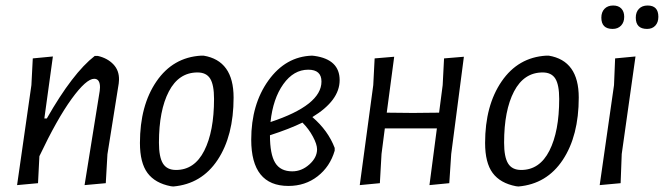

<svg xmlns="http://www.w3.org/2000/svg" viewBox="-20 -668 2410 697"><path d="M42 4 94 -359 99 -456 172 -463 141 -238H150Q244 -403 324 -465H335Q370 -457 391.5 -434.5Q413 -412 412 -378L411 -365L370 -108L364 -3L287 4L342 -338L343 -351Q343 -382 322 -382Q293 -382 240 -309Q187 -236 123 -101L118 -3Z M710 -466H719Q828 -448 828 -314Q828 -175 770 -87.5Q712 0 609 9L600 8Q543 -3 515.5 -40Q488 -77 488 -149Q488 -285 548 -372.5Q608 -460 710 -466ZM697 -405Q629 -405 593 -336Q557 -267 557 -150Q557 -98 571.5 -74.5Q586 -51 619 -51Q686 -51 721.5 -121Q757 -191 757 -309Q757 -360 743 -382.5Q729 -405 697 -405Z M1027 7Q892 7 892 -161Q892 -289 954.5 -376Q1017 -463 1113 -466L1122 -465Q1213 -452 1213 -377Q1213 -303 1114 -243Q1171 -194 1195 -131V-121Q1178 -63 1133 -28Q1088 7 1027 7ZM1099 -415Q1046 -415 1008.5 -362.5Q971 -310 962 -225Q1147 -286 1147 -372Q1147 -415 1099 -415ZM1131 -126Q1131 -144 1116 -172Q1101 -200 1078 -223Q1031 -200 960 -177Q960 -108 979 -77Q998 -46 1041 -46Q1075 -46 1103 -71Q1131 -96 1131 -126Z M1411 -462 1384 -259 1479 -258 1574 -259 1587 -359 1592 -456 1664 -462 1618 -109 1611 -3 1539 4 1566 -202H1377L1365 -109L1359 -3L1286 4L1335 -359L1340 -456Z M1963 -466H1972Q2081 -448 2081 -314Q2081 -175 2023 -87.5Q1965 0 1862 9L1853 8Q1796 -3 1768.5 -40Q1741 -77 1741 -149Q1741 -285 1801 -372.5Q1861 -460 1963 -466ZM1950 -405Q1882 -405 1846 -336Q1810 -267 1810 -150Q1810 -98 1824.5 -74.5Q1839 -51 1872 -51Q1939 -51 1974.5 -121Q2010 -191 2010 -309Q2010 -360 1996 -382.5Q1982 -405 1950 -405Z M2331 -648Q2370 -648 2370 -607Q2370 -587 2359 -575Q2348 -563 2329 -563Q2288 -563 2288 -604Q2288 -624 2299.5 -636Q2311 -648 2331 -648ZM2206 -648Q2225 -648 2235.5 -637Q2246 -626 2246 -607Q2246 -587 2234.5 -575Q2223 -563 2204 -563Q2163 -563 2163 -604Q2163 -624 2174.5 -636Q2186 -648 2206 -648ZM2287 -463 2237 -109 2233 -3 2157 4 2209 -359 2213 -456Z"/></svg>

Font: Alegreya Sans
Style: Italic
Weight: 400
Italic angle: -7°
Designer: Juan Pablo del Peral
Foundry: Huerta Tipografica
Version: Version 2.007